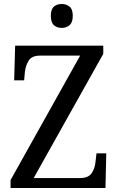

<svg xmlns="http://www.w3.org/2000/svg" viewBox="-20 -943 592 963"><path d="M33 0V-40L382 -664H181Q140 -664 124.5 -640Q109 -616 105 -583L101 -540H51L56 -714H498V-673L149 -50H381Q423 -50 439.5 -74Q456 -98 459 -131L464 -174H513L509 0ZM290 -803Q266 -803 250.5 -816.5Q235 -830 235 -863Q235 -897 250.5 -910Q266 -923 290 -923Q312 -923 328.5 -910Q345 -897 345 -863Q345 -830 328.5 -816.5Q312 -803 290 -803Z"/></svg>

Font: Noto Serif Lao SemCond
Style: Regular
Weight: 400
Width: 4
Designer: Monotype Design Team
Foundry: Monotype Imaging Inc.
Version: Version 2.004; ttfautohint (v1.8.4.7-5d5b)